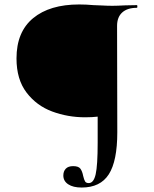

<svg xmlns="http://www.w3.org/2000/svg" viewBox="-20 -648 691 861"><path d="M264 139Q264 120 275 108.5Q286 97 308 97Q332 97 340.5 108.5Q349 120 353 141Q357 158 361.5 165.5Q366 173 378 173Q400 173 409 133.5Q418 94 418 -8V-125Q394 -122 362 -122Q284 -122 214 -148Q144 -174 99 -233Q54 -292 54 -386Q54 -505 128.5 -566.5Q203 -628 335 -628Q366 -628 399 -625Q411 -625 436.5 -623.5Q462 -622 484 -622Q504 -622 542 -624L594 -625Q596 -625 596 -619Q596 -613 594 -613Q551 -613 528 -592Q505 -571 505 -532L506 -55Q506 74 468 133.5Q430 193 346 193Q308 193 286 178.5Q264 164 264 139Z"/></svg>

Font: Cormorant Garamond SemiBold
Style: Regular
Weight: 600
Designer: Christian Thalmann (Catharsis Fonts)
Version: Version 3.000